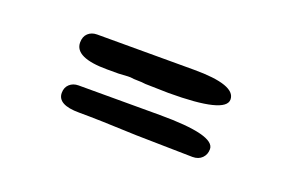

<svg xmlns="http://www.w3.org/2000/svg" viewBox="-37 -521 505 333"><g transform="rotate(20 215.5 -354.5)"><path d="M208 -374Q201 -375 193.5 -375Q186 -375 180 -376H175L158 -375H137Q77 -375 77 -403Q77 -414 83.5 -420Q90 -426 100 -426H279Q356 -426 356 -399Q356 -373 251 -373ZM223 -285Q153 -288 117 -288Q77 -288 77 -310Q77 -320 83.5 -326Q90 -332 100 -332H250Q352 -332 352 -306Q352 -296 345.5 -289.5Q339 -283 328 -283Z"/></g></svg>

Font: Amatic SC
Style: Bold
Weight: 700
Designer: Multiple Designers
Foundry: Vernon Adams
Version: Version 2.505